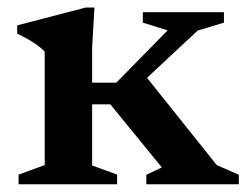

<svg xmlns="http://www.w3.org/2000/svg" viewBox="-20 -476 637 496"><path d="M265 -206.5H179.5V-262.5H280.5L413 -397.5L349 -417.5V-444.5H558.5V-417.5L490.5 -397L307.5 -226L351 -286L540 -49.5L597 -24.5V0H358V-24.5L398 -43.5ZM224 -456.5 218 -353V-48.5L282.5 -25V0H28V-25L95.5 -49.5V-342.5Q89 -350 77.8 -358.2Q66.5 -366.5 52.5 -374.5Q38.5 -382.5 24.5 -389V-410.5L201.5 -456.5Z"/></svg>

Font: Newsreader 16pt 16pt SemiBold
Style: Regular
Weight: 600
Version: Version 1.003